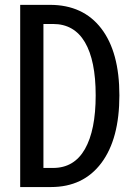

<svg xmlns="http://www.w3.org/2000/svg" viewBox="-20 -755 540 775"><path d="M61.5 0V-735.4H181.6Q315.4 -735.4 388.7 -640.1Q461.9 -544.9 461.9 -370.1Q461.9 -194.3 389.2 -97.2Q316.4 0 185.5 0ZM155.3 -77.1H194.3Q279.3 -77.1 322.8 -153.3Q366.2 -229.5 366.2 -370.1Q366.2 -510.7 322.8 -584.5Q279.3 -658.2 194.3 -658.2H155.3Z"/></svg>

Font: GenEi Gothic M Regular
Style: Regular
Weight: 400
Designer: o_tamon (Modified); [Source Han Sans]
Ryoko NISHIZUKA  (kana & ideographs); Paul D. Hunt (Latin, Greek & Cyrillic); Wenl
Version: Version 1.1a;Original Version 1.004